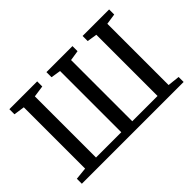

<svg xmlns="http://www.w3.org/2000/svg" viewBox="-127 -1058 1372 1372"><g transform="rotate(-45 559.0 -371.5)"><path d="M44.5 0V-50.5L137.5 -60V-679.5L55 -691.5V-743H336V-691.5L248.5 -679V-61H504V-679.5L429.5 -691.5V-743H692.5V-691.5L615 -679.5V-61H870.5V-679.5L795 -691.5V-743H1063V-691.5L981.5 -679.5V-60.5L1073 -50.5V0Z"/></g></svg>

Font: Merriweather 20pt Medium
Style: Regular
Weight: 500
Version: Version 2.100